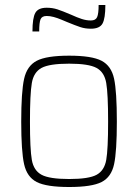

<svg xmlns="http://www.w3.org/2000/svg" viewBox="-20 -741 553 769"><path d="M65 -254Q65 -373 76.5 -425Q88 -477 127 -497.5Q166 -518 257 -518Q348 -518 387 -497.5Q426 -477 437 -425.5Q448 -374 448 -254Q448 -135 437 -83.5Q426 -32 387 -12Q348 8 257 8Q166 8 127 -12Q88 -32 76.5 -83.5Q65 -135 65 -254ZM413 -254Q413 -365 405.5 -408.5Q398 -452 366.5 -469Q335 -486 257 -486Q178 -486 146.5 -469Q115 -452 107.5 -408.5Q100 -365 100 -254Q100 -143 107.5 -100.5Q115 -58 146.5 -41Q178 -24 257 -24Q336 -24 367 -41Q398 -58 405.5 -100.5Q413 -143 413 -254ZM167 -710Q190 -710 210 -703.5Q230 -697 265 -682Q289 -671 307.5 -665Q326 -659 344 -659Q363 -659 369 -672.5Q375 -686 375 -721H402Q402 -667 390.5 -646.5Q379 -626 344 -626Q321 -626 301.5 -632.5Q282 -639 248 -653Q243 -655 226.5 -662Q210 -669 195 -673Q180 -677 167 -677Q148 -677 142.5 -664Q137 -651 137 -615H110Q110 -669 121.5 -689.5Q133 -710 167 -710Z"/></svg>

Font: Saira Semi Condensed Thin
Style: Regular
Weight: 100
Width: 4
Designer: Hector Gatti with collaboration of the Omnibus-Type team
Foundry: Omnibus-Type
Version: Version 1.001; ttfautohint (v1.8)